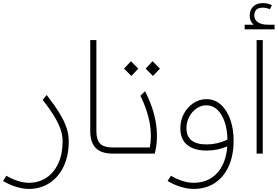

<svg xmlns="http://www.w3.org/2000/svg" viewBox="-100 -1001 1812 1251"><path d="M88 230Q49 230 4 216Q-41 202 -80 178L-58 144Q-24 165 15 177.5Q54 190 88 190Q152 190 201.5 157.5Q251 125 279.5 64Q308 3 308 -81Q308 -118 295.5 -156Q283 -194 255 -241Q227 -288 178 -350L204 -382Q257 -314 288.5 -262Q320 -210 334 -167Q348 -124 348 -81Q348 14 314.5 84Q281 154 222 192Q163 230 88 230Z M638 0Q559 0 523.5 -37Q488 -74 488 -146V-740H528V-146Q528 -91 552 -65.5Q576 -40 638 -40H654V0Z M654 0V-40H876Q905 -194 815 -377L845 -407Q901 -298 916.5 -194Q932 -90 908 0ZM756 -506 708 -554 753 -602 801 -554ZM897 -506 849 -554 894 -602 942 -554Z M1245 -355Q1298 -355 1337.5 -320.5Q1377 -286 1399.5 -225Q1422 -164 1422 -84Q1422 12 1390 82.5Q1358 153 1299.5 191.5Q1241 230 1161 230Q1122 230 1076.5 216Q1031 202 992 178L1014 144Q1048 165 1087.5 177.5Q1127 190 1161 190Q1256 190 1314 127.5Q1372 65 1381 -47Q1350 -34 1316 -27Q1282 -20 1247 -20Q1165 -20 1120 -56.5Q1075 -93 1075 -165Q1075 -217 1098 -260Q1121 -303 1160 -329Q1199 -355 1245 -355ZM1115 -165Q1115 -60 1247 -60Q1280 -60 1313.5 -67.5Q1347 -75 1382 -91Q1381 -157 1363.5 -207.5Q1346 -258 1315.5 -286.5Q1285 -315 1245 -315Q1210 -315 1180.5 -294.5Q1151 -274 1133 -240Q1115 -206 1115 -165Z M1572 -740H1612V0H1572ZM1494 -810V-840H1552Q1527 -863 1527 -900Q1527 -937 1550.5 -959Q1574 -981 1612 -981Q1644 -981 1672 -967L1658 -941Q1636 -951 1612 -951Q1557 -951 1557 -900Q1557 -872 1580.5 -856Q1604 -840 1647 -840H1689V-810Z"/></svg>

Font: Readex Pro Light
Style: Regular
Weight: 300
Designer: Bonnie Shaver-Troup, Thomas Jockin
Foundry: Lexend
Version: Version 1.200; ttfautohint (v1.8.3)